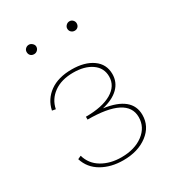

<svg xmlns="http://www.w3.org/2000/svg" viewBox="-146 -667 690 758"><g transform="rotate(-30 199.0 -288.0)"><path d="M78 -558Q78 -567 84.5 -573Q91 -579 100 -579Q108 -579 115 -572.5Q122 -566 122 -558Q122 -549 115.5 -542.5Q109 -536 100 -536Q90 -536 84 -542Q78 -548 78 -558ZM263 -558Q263 -566 269.5 -572.5Q276 -579 285 -579Q294 -579 300 -572.5Q306 -566 306 -558Q306 -548 300 -542Q294 -536 285 -536Q276 -536 269.5 -542Q263 -548 263 -558ZM350 -115Q350 -63 306.5 -30Q263 3 196 3Q140 3 98.5 -21Q57 -45 43 -90L58 -97Q70 -55 107.5 -33Q145 -11 195 -11Q256 -11 294.5 -40Q333 -69 333 -115Q333 -207 153 -207V-220Q228 -220 270 -244.5Q312 -269 312 -312Q312 -351 280 -373.5Q248 -396 196 -396Q142 -396 107.5 -371Q73 -346 65 -305L49 -308Q59 -355 97.5 -382.5Q136 -410 197 -410Q256 -410 292 -384.5Q328 -359 328 -314Q328 -277 302 -251.5Q276 -226 228 -215Q350 -198 350 -115Z"/></g></svg>

Font: Ysabeau Infant Thin
Style: Regular
Weight: 200
Designer: Christian Thalmann (Catharsis Fonts)
Version: Version 0.003